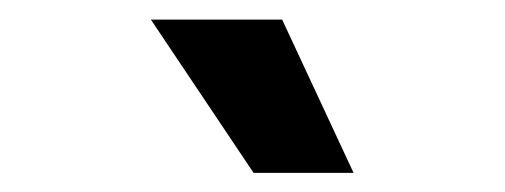

<svg xmlns="http://www.w3.org/2000/svg" viewBox="-20 -776 518 197"><path d="M134.8 -755.9H269.5L342.8 -598.6H240.2Z"/></svg>

Font: Pretendard GOV
Style: Bold
Weight: 700
Designer: Base glyphs from Inter by Rasmus Andersson; Hangeul glyphs from Noto Sans CJK(Source Han Sans) by Jang Soo-young and Kan
Foundry: Kil Hyung-jin
Version: Version 1.309